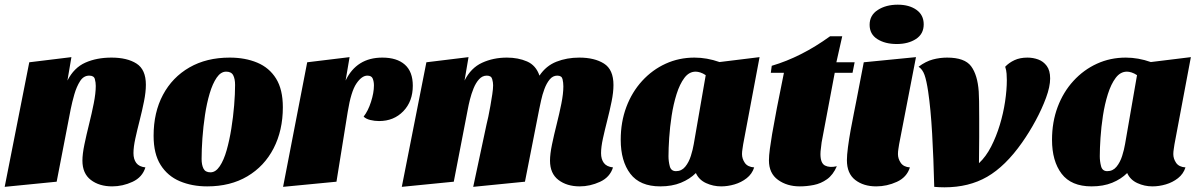

<svg xmlns="http://www.w3.org/2000/svg" viewBox="-31 -776 5121 820"><path d="M448 20Q393 20 357 -7.5Q321 -35 321 -90Q321 -118 329.5 -159Q338 -200 349.5 -246Q361 -292 369.5 -335Q378 -378 378 -409Q378 -424 374 -438.5Q370 -453 350 -453Q326 -453 311 -429.5Q296 -406 286.5 -373Q277 -340 271 -310L211 0L-11 22L94 -510L274 -532L257 -432Q285 -487 333.5 -508.5Q382 -530 445 -530Q512 -530 552 -504.5Q592 -479 592 -414Q592 -383 584 -343Q576 -303 565.5 -262Q555 -221 547 -184.5Q539 -148 539 -122Q539 -96 551 -80Q563 -64 590 -61Q577 -19 535 0.5Q493 20 448 20Z M854 20Q789 20 737 -2Q685 -24 655 -71.5Q625 -119 625 -196Q625 -296 665 -371Q705 -446 778 -488Q851 -530 950 -530Q1016 -530 1067.5 -508.5Q1119 -487 1148 -440.5Q1177 -394 1177 -318Q1177 -219 1137.5 -142.5Q1098 -66 1025.5 -23Q953 20 854 20ZM868 -40Q890 -40 907.5 -66Q925 -92 937 -134.5Q949 -177 957 -227Q965 -277 969 -326Q973 -375 973 -413Q973 -439 965 -454.5Q957 -470 935 -470Q912 -470 894.5 -444.5Q877 -419 864.5 -377Q852 -335 844.5 -285Q837 -235 833.5 -186Q830 -137 830 -97Q830 -72 838 -56Q846 -40 868 -40Z M1178 22 1281 -510 1462 -532 1445 -432Q1492 -530 1602 -530Q1664 -530 1698 -500Q1732 -470 1732 -410Q1732 -343 1691.5 -301Q1651 -259 1588 -259Q1569 -259 1550.5 -263.5Q1532 -268 1522 -278Q1541 -302 1553.5 -341Q1566 -380 1566 -411Q1566 -427 1561 -440Q1556 -453 1538 -453Q1514 -453 1491 -419Q1468 -385 1454 -298L1406 0Z M2445 20Q2390 20 2354 -7.5Q2318 -35 2318 -90Q2318 -118 2326.5 -159Q2335 -200 2346.5 -245.5Q2358 -291 2366.5 -333.5Q2375 -376 2375 -407Q2375 -423 2371.5 -438Q2368 -453 2349 -453Q2330 -453 2316.5 -436.5Q2303 -420 2294 -395.5Q2285 -371 2280 -347.5Q2275 -324 2272 -310L2211 0L1990 22L2047 -245Q2050 -256 2054.5 -277.5Q2059 -299 2063.5 -324.5Q2068 -350 2071.5 -373.5Q2075 -397 2075 -412Q2075 -424 2071 -438.5Q2067 -453 2048 -453Q2029 -453 2015 -437.5Q2001 -422 1991.5 -398.5Q1982 -375 1976 -351Q1970 -327 1967 -310L1907 0L1685 22L1790 -510L1970 -532L1953 -432Q1980 -486 2028 -508Q2076 -530 2134 -530Q2182 -530 2220 -513.5Q2258 -497 2273 -453Q2301 -495 2345.5 -512.5Q2390 -530 2443 -530Q2508 -530 2548.5 -504.5Q2589 -479 2589 -413Q2589 -382 2581 -342.5Q2573 -303 2562.5 -262Q2552 -221 2544 -184.5Q2536 -148 2536 -122Q2536 -96 2548 -80Q2560 -64 2587 -61Q2574 -19 2531.5 0.5Q2489 20 2445 20Z M2789 20Q2702 20 2661 -34Q2620 -88 2620 -179Q2620 -255 2644 -319Q2668 -383 2711.5 -430.5Q2755 -478 2812 -504Q2869 -530 2935 -530Q2988 -530 3042 -511L3213 -532L3143 -160Q3142 -152 3140 -140Q3138 -128 3138 -118Q3138 -98 3150 -80.5Q3162 -63 3190 -61Q3181 -33 3158 -15Q3135 3 3106 11.5Q3077 20 3049 20Q3015 20 2984.5 6Q2954 -8 2941 -37Q2915 -11 2877 4.5Q2839 20 2789 20ZM2856 -45Q2880 -45 2895.5 -64Q2911 -83 2919.5 -110Q2928 -137 2932 -161L2983 -455Q2971 -463 2960 -466.5Q2949 -470 2940 -470Q2912 -470 2892 -443.5Q2872 -417 2858.5 -374Q2845 -331 2837.5 -282Q2830 -233 2827 -187Q2824 -141 2824 -109Q2824 -87 2829.5 -66Q2835 -45 2856 -45Z M3385 20Q3330 20 3291.5 -8Q3253 -36 3253 -91Q3253 -111 3257 -140.5Q3261 -170 3266.5 -203Q3272 -236 3278 -266Q3284 -296 3287 -315L3317 -465H3261L3265 -495Q3391 -532 3514 -621H3566L3541 -510H3619L3610 -465H3534L3478 -168Q3477 -155 3475 -142.5Q3473 -130 3473 -118Q3473 -79 3492.5 -69Q3512 -59 3543 -66Q3527 -29 3501 -10.5Q3475 8 3444.5 14Q3414 20 3385 20Z M3799 -588Q3749 -588 3716 -609Q3683 -630 3683 -670Q3683 -711 3718 -733.5Q3753 -756 3803 -756Q3852 -756 3883 -734Q3914 -712 3914 -672Q3914 -631 3881 -609.5Q3848 -588 3799 -588ZM3711 20Q3657 20 3621.5 -7.5Q3586 -35 3586 -92Q3586 -113 3590.5 -147.5Q3595 -182 3602 -220.5Q3609 -259 3616 -293.5Q3623 -328 3627 -349L3658 -510L3881 -532L3809 -160Q3808 -152 3806 -140.5Q3804 -129 3804 -118Q3804 -98 3816 -80.5Q3828 -63 3855 -61Q3842 -19 3799.5 0.5Q3757 20 3711 20Z M4003 24Q3992 24 3981 23.5Q3970 23 3959 22Q3956 -100 3950 -205.5Q3944 -311 3933 -385Q3926 -432 3917.5 -456Q3909 -480 3892 -491Q3923 -514 3953 -522Q3983 -530 4014 -530Q4089 -530 4116.5 -493Q4144 -456 4149 -385Q4150 -366 4150.5 -343.5Q4151 -321 4151 -271Q4151 -237 4151 -190.5Q4151 -144 4150 -79Q4180 -107 4202 -150Q4224 -193 4239 -242.5Q4254 -292 4261.5 -342Q4269 -392 4269 -434Q4269 -446 4268 -461Q4267 -476 4262 -491Q4278 -508 4301.5 -519Q4325 -530 4357 -530Q4381 -530 4403 -522Q4425 -514 4439.5 -494.5Q4454 -475 4454 -441Q4454 -406 4436.5 -358.5Q4419 -311 4392 -261Q4365 -211 4334 -167Q4263 -66 4185 -21Q4107 24 4003 24Z M4631 20Q4544 20 4503 -34Q4462 -88 4462 -179Q4462 -255 4486 -319Q4510 -383 4553.5 -430.5Q4597 -478 4654 -504Q4711 -530 4777 -530Q4830 -530 4884 -511L5055 -532L4985 -160Q4984 -152 4982 -140Q4980 -128 4980 -118Q4980 -98 4992 -80.5Q5004 -63 5032 -61Q5023 -33 5000 -15Q4977 3 4948 11.5Q4919 20 4891 20Q4857 20 4826.5 6Q4796 -8 4783 -37Q4757 -11 4719 4.5Q4681 20 4631 20ZM4698 -45Q4722 -45 4737.5 -64Q4753 -83 4761.5 -110Q4770 -137 4774 -161L4825 -455Q4813 -463 4802 -466.5Q4791 -470 4782 -470Q4754 -470 4734 -443.5Q4714 -417 4700.5 -374Q4687 -331 4679.5 -282Q4672 -233 4669 -187Q4666 -141 4666 -109Q4666 -87 4671.5 -66Q4677 -45 4698 -45Z"/></svg>

Font: Sansita Swashed Black
Style: Regular
Weight: 900
Designer: Pablo Cosgaya
Foundry: Omnibus-Type
Version: Version 1.003; ttfautohint (v1.8.3)